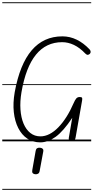

<svg xmlns="http://www.w3.org/2000/svg" viewBox="-25 -1250 826 1698"><path d="M331 9Q266 9 216.5 -24.2Q167 -57.5 136.5 -117.5Q106 -177.5 97.2 -258.2Q88.5 -339 105 -434Q194.5 -928.5 526.5 -928.5Q593 -928.5 653.2 -899.2Q713.5 -870 766.5 -814Q775.5 -805 776.5 -793.8Q777.5 -782.5 770 -774.5Q762 -766.5 752 -765.2Q742 -764 730 -776Q680 -828.5 628.5 -852.8Q577 -877 525 -877Q241 -877 165 -435Q151 -352.5 156 -281.5Q161 -210.5 183.2 -157.2Q205.5 -104 243.2 -74Q281 -44 332.5 -44Q373 -44 413 -64.5Q453 -85 490.8 -123.8Q528.5 -162.5 562.8 -216.5Q597 -270.5 626 -337.5Q638 -365.5 649.2 -378.8Q660.5 -392 680 -392Q696.5 -392 700.5 -385.2Q704.5 -378.5 701 -361L643.5 -33.5Q641.5 -21.5 634.8 -10.5Q628 0.5 606.5 0Q589.5 -1 585.5 -10.2Q581.5 -19.5 583.5 -31L614 -208Q535.5 -89.5 467.5 -40.2Q399.5 9 331 9ZM331 9Q266 9 216.5 -24.2Q167 -57.5 136.5 -117.5Q106 -177.5 97.2 -258.2Q88.5 -339 105 -434Q194.5 -928.5 526.5 -928.5Q593 -928.5 653.2 -899.2Q713.5 -870 766.5 -814Q775.5 -805 776.5 -793.8Q777.5 -782.5 770 -774.5Q762 -766.5 752 -765.2Q742 -764 730 -776Q680 -828.5 628.5 -852.8Q577 -877 525 -877Q241 -877 165 -435Q151 -352.5 156 -281.5Q161 -210.5 183.2 -157.2Q205.5 -104 243.2 -74Q281 -44 332.5 -44Q373 -44 413 -64.5Q453 -85 490.8 -123.8Q528.5 -162.5 562.8 -216.5Q597 -270.5 626 -337.5Q638 -365.5 649.2 -378.8Q660.5 -392 680 -392Q696.5 -392 700.5 -385.2Q704.5 -378.5 701 -361L643.5 -33.5Q641.5 -21.5 634.8 -10.5Q628 0.5 606.5 0Q589.5 -1 585.5 -10.2Q581.5 -19.5 583.5 -31L614 -208Q535.5 -89.5 467.5 -40.2Q399.5 9 331 9ZM286 291Q271.5 289.5 264.2 281Q257 272.5 260.5 254L290.5 83.5Q293.5 66.5 303.8 60.8Q314 55 329.5 56.5Q344.5 58 352.5 65.8Q360.5 73.5 357.5 90.5L325.5 263Q322.5 280 311.5 286.2Q300.5 292.5 286 291ZM-5 420.5H781.5V428.5H-5ZM-5 -16H781.5V0H-5ZM-5 -505.5H781.5V-497.5H-5ZM-5 -1230H781.5V-1222H-5Z"/></svg>

Font: Edu VIC WA NT Pre Guide
Style: Regular
Weight: 400
Designer: Tina and Corey Anderson, Eben Sorkin, Mirko Velimirovic
Foundry: Google for Education
Version: Version 1.000